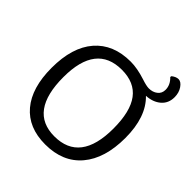

<svg xmlns="http://www.w3.org/2000/svg" viewBox="-208 -906 1056 1056"><g transform="rotate(45 320.0 -378.5)"><path d="M613.5 -739.5C601.8 -756.5 589.3 -765 576 -765C564 -765 551 -759.7 537 -749L535 -741C556.3 -721 567 -698.3 567 -673C567 -654.3 560.2 -639.7 546.5 -629C532.8 -618.3 516 -613 496 -613C483.3 -613 464 -617.3 438 -626C394.7 -640 356 -647 322 -647C232 -647 162.2 -618.3 112.5 -561C62.8 -503.7 38 -421.7 38 -315C38 -211.7 61.7 -132 109 -76C156.3 -20 223.7 8 311 8C402.3 8 473 -21.7 523 -81C573 -140.3 598 -223 598 -329C598 -437.7 570 -519 514 -573C548.7 -575 576.8 -585.3 598.5 -604C620.2 -622.7 631 -647.7 631 -679C631 -702.3 625.2 -722.5 613.5 -739.5ZM120 -325C120 -495.7 186.3 -581 319 -581C385 -581 434.2 -559.5 466.5 -516.5C498.8 -473.5 515 -407.7 515 -319C515 -145.7 448.3 -59 315 -59C185 -59 120 -147.7 120 -325Z"/></g></svg>

Font: Alegreya Sans SC
Style: Regular
Weight: 400
Designer: Juan Pablo del Peral
Foundry: Huerta Tipografica
Version: Version 1.000;PS 001.000;hotconv 1.0.70;makeotf.lib2.5.58329